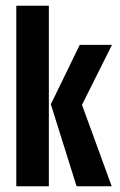

<svg xmlns="http://www.w3.org/2000/svg" viewBox="-20 -652 420 672"><path d="M248 0 158 -287 259 -495H372L267 -285L371 0ZM37 0V-632H151V0Z"/></svg>

Font: Alumni Sans Thin
Style: Bold
Weight: 700
Version: Version 1.018